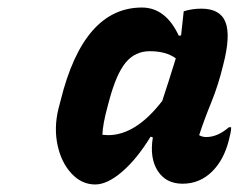

<svg xmlns="http://www.w3.org/2000/svg" viewBox="-20 -780 640 510"><path d="M233 -290Q197 -290 170 -319Q143 -348 133 -394Q123 -440 135 -490L141 -513Q202 -760 357 -760Q420 -760 455 -685L461 -686Q465 -722 468 -750Q490 -757 515 -757Q565 -757 579 -721Q593 -685 573 -608Q560 -554 541 -507.5Q522 -461 509 -421Q517 -416 528 -416Q558 -416 588 -442H594Q594 -435 592.5 -427.5Q591 -420 588 -408Q575 -356 544 -325Q511 -292 465 -292Q421 -292 399 -326Q377 -360 386 -415L380 -417Q344 -358 304.5 -324Q265 -290 233 -290ZM252 -422Q256 -422 259.5 -421.5Q263 -421 267 -421Q341 -421 411 -512Q420 -540 429 -567.5Q438 -595 447 -625Q421 -644 378 -644Q339 -644 314 -614Q289 -584 270 -513L266 -498Q253 -451 252 -422Z"/></svg>

Font: Recursive Mn Csl St XBd
Style: Italic
Weight: 800
Italic angle: -15°
Monospace: yes
Version: Version 1.079;hotconv 1.0.112;makeotfexe 2.5.65598; ttfautoh